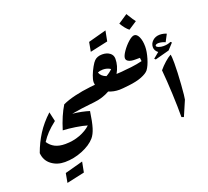

<svg xmlns="http://www.w3.org/2000/svg" viewBox="-201 -1345 1950 1803"><g transform="rotate(-20 773.5 -443.5)"><path d="M687 -549 644 -432 623 -414Q548 -407 438 -388Q483 -384 528.5 -374.5Q574 -365 604 -355Q589 -251 571.5 -194.5Q554 -138 527 -107Q482 -55 396 -20Q310 15 220 15Q143 15 87 -27.5Q31 -70 25 -145Q59 -239 110 -319.5Q161 -400 241 -474L262 -380Q208 -338 174 -302Q140 -266 113 -224Q139 -184 179.5 -163.5Q220 -143 282 -143Q360 -143 427.5 -168.5Q495 -194 538 -235Q497 -248 426 -259Q355 -270 301 -272Q342 -406 398 -497Q452 -522 526 -539.5Q600 -557 681 -566ZM191 114 372 65 352 168 174 207Z M1052 -587 1009 -470 988 -452 969 -450Q945 -448 933 -448Q875 -448 827 -469Q755 -428 668 -419L623 -414L679 -566L731 -571Q728 -585 728 -596Q728 -622 743 -661.5Q758 -701 778.5 -737.5Q799 -774 814 -788Q842 -816 892 -816Q936 -816 966 -794.5Q996 -773 996 -735Q996 -665 957 -597Q980 -597 1009 -600L1046 -604ZM797 -669Q811 -629 861 -610Q899 -631 925 -658Q892 -680 849 -680Q821 -680 797 -669ZM818 -968 999 -1017 979 -914 801 -875Z M1298 -747Q1298 -698 1278.5 -632.5Q1259 -567 1233 -532Q1213 -507 1160.5 -486Q1108 -465 1027 -456L988 -452L1046 -604L1108 -610Q1167 -617 1219 -630L1215 -664H1165Q1127 -664 1104 -675.5Q1081 -687 1081 -708Q1081 -732 1110 -774Q1139 -816 1176 -849Q1213 -882 1236 -882Q1263 -882 1280.5 -844Q1298 -806 1298 -747ZM1143 -1032 1236 -1094 1250 -1071Q1278 -1025 1297 -1001L1213 -946Q1178 -973 1143 -1032Z M1391 -8Q1392 -104 1386 -240.5Q1380 -377 1370 -483Q1398 -517 1433 -548Q1468 -579 1496 -594Q1502 -572 1502 -507Q1502 -418 1493 -295.5Q1484 -173 1478 -151L1413 0ZM1547 -697 1492 -637 1350 -599 1338 -610 1395 -657Q1363 -682 1363 -716Q1363 -752 1391.5 -778.5Q1420 -805 1464 -805Q1480 -805 1499 -801Q1518 -797 1530 -791L1492 -719Q1481 -725 1462 -730Q1443 -735 1426 -735Q1411 -735 1402 -730.5Q1393 -726 1393 -719Q1393 -709 1414.5 -700.5Q1436 -692 1462 -692Q1505 -692 1535 -707Z"/></g></svg>

Font: Rakkas
Style: Regular
Weight: 400
Designer: Zeynep Akay
Foundry: Zeynep Akay
Version: Version 2.000